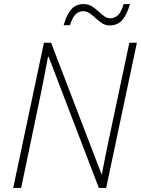

<svg xmlns="http://www.w3.org/2000/svg" viewBox="-20 -924 693 944"><path d="M45 0 196 -714H231L479 -68H481Q488 -106 497 -150.5Q506 -195 514 -233L616 -714H653L502 0H466L219 -645H216Q208 -604 200.5 -563Q193 -522 184 -479L84 0ZM293 -800Q307 -851 330 -877.5Q353 -904 391 -904Q413 -904 430.5 -893.5Q448 -883 463 -869Q478 -855 492 -844.5Q506 -834 521 -834Q541 -834 558 -847.5Q575 -861 588 -904H619Q605 -854 582 -826.5Q559 -799 519 -799Q499 -799 482.5 -809.5Q466 -820 451 -834Q436 -848 421 -858.5Q406 -869 388 -869Q369 -869 353 -855Q337 -841 324 -800Z"/></svg>

Font: Noto Sans Disp ExtLt
Style: Italic
Weight: 200
Italic angle: -12°
Designer: Monotype Design Team
Foundry: Monotype Imaging Inc.
Version: Version 2.000;GOOG;noto-source:20170915:90ef993387c0